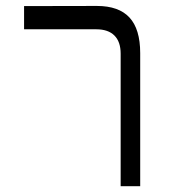

<svg xmlns="http://www.w3.org/2000/svg" viewBox="-20 -644 614 662"><path d="M63 -623 314 -623.5Q389.6 -623.5 426.5 -583.5Q463.4 -543.5 463.4 -460.9V-2H396V-459Q396 -500 374.5 -521.5Q353 -543 312 -543H63Z"/></svg>

Font: Shabnam Light WOL
Style: Light-WOL
Weight: 300
Foundry: DejaVu fonts team - Redesigned by Saber Rastikerdar - Based on Vazir font
Version: Version 5.0.0